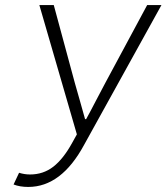

<svg xmlns="http://www.w3.org/2000/svg" viewBox="-20 -530 665 767"><path d="M92.8 216.8Q59.6 216.8 34.2 207L56.2 160.2Q77.6 167 100.1 167Q152.8 167 192.9 136Q232.9 105 268.1 41L287.1 6.8L137.2 -509.8H194.8L278.8 -199.2Q285.6 -176.8 299.3 -127.2Q313 -77.6 319.8 -54.2H324.2Q338.9 -80.6 365 -131.1Q391.1 -181.6 400.9 -199.2L567.9 -509.8H625L315.9 48.8Q225.1 216.8 92.8 216.8Z"/></svg>

Font: Office Code Pro Light Italic
Style: Regular
Weight: 300
Italic angle: -9°
Designer: Nathan Rutzky & Paul D. Hunt
Foundry: Adobe Systems Incorporated
Version: Version 1.004;PS 001.004;hotconv 1.0.70;makeotf.lib2.5.58329